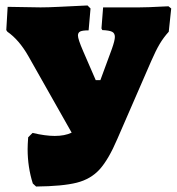

<svg xmlns="http://www.w3.org/2000/svg" viewBox="-20 -674 647 702"><path d="M606 -643 597 -558Q578 -537 564 -513.5Q550 -490 533 -451L409 -166Q377 -91 344.5 -55Q312 -19 260.5 -6Q209 7 112 8L100 -3Q81 -63 81 -129Q81 -144 83 -172L99 -188Q146 -177 180 -177Q217 -177 242 -189L83 -470Q49 -529 7 -558L3 -564L8 -649L128 -647Q155 -647 195 -649Q235 -651 278 -653L300 -654L311 -643L304 -563Q282 -563 273.5 -559Q265 -555 265 -544Q265 -531 284 -487L330 -381H347L389 -495Q400 -526 400 -539Q400 -553 389.5 -558Q379 -563 354 -564L351 -570L357 -647H489Q519 -647 573 -650L596 -651Z"/></svg>

Font: Alegreya SC Black
Style: Regular
Weight: 900
Designer: Juan Pablo del Peral
Foundry: Huerta Tipografica
Version: Version 2.007; ttfautohint (v1.6)